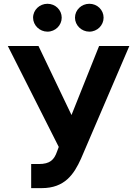

<svg xmlns="http://www.w3.org/2000/svg" viewBox="-20 -966 711 996"><path d="M141.7 9.9H196.4C315.7 9.9 363.6 -61.8 400.2 -142.8L650.9 -727.3H494L350.9 -369.3L179.7 -727.3H20.6L284.8 -203.8L275.9 -180C261 -137.1 239.7 -115.1 181.1 -115.1H141.7ZM151.6 -874.3C151.6 -834.9 185.4 -801.8 226.2 -801.8C267.4 -801.8 300.1 -834.9 300.1 -874.3C300.1 -914.4 267.4 -946.4 226.2 -946.4C185.4 -946.4 151.6 -914.4 151.6 -874.3ZM369 -874.3C369 -834.9 402.7 -801.8 443.5 -801.8C484.7 -801.8 517.4 -834.9 517.4 -874.3C517.4 -914.4 484.7 -946.4 443.5 -946.4C402.7 -946.4 369 -914.4 369 -874.3Z"/></svg>

Font: Margiela Sans
Style: Bold
Weight: 700
Designer: Stefan Endress, Andreas Faust
Version: Version 1.100;FEAKit 1.0